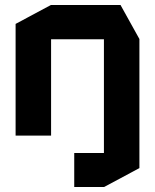

<svg xmlns="http://www.w3.org/2000/svg" viewBox="-20 -539 616 763"><path d="M393 204V-383H534V129L394 204ZM275 204V69H393V204ZM42 0V-444L182 -519H183V0ZM183 -383V-519H459L534 -384V-383Z"/></svg>

Font: Foldit
Style: Bold
Weight: 700
Version: Version 1.003